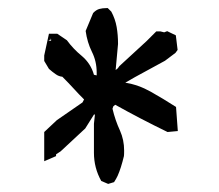

<svg xmlns="http://www.w3.org/2000/svg" viewBox="-20 -623 543 475"><path d="M212.4 -245.1V-316.9L214.8 -338.9L212.9 -340.3L190.9 -305.2L129.9 -248.5L118.7 -241.2V-236.8L89.4 -224.1V-296.4L120.6 -325.7L184.1 -369.6L188 -377Q173.8 -391.1 164.6 -401.4Q148.9 -418.5 134.3 -433.1Q125 -434.1 117.7 -439.5Q109.9 -444.8 101.1 -452.6L89.4 -472.2V-485.4V-485.8L101.1 -539.6H121.6L145.5 -523.4Q161.1 -502 182.6 -484.4Q204.6 -465.8 212.4 -438L219.2 -436.5V-443.4Q219.2 -471.2 207.5 -494.6Q195.8 -518.1 191.9 -546.4L210.4 -590.8Q217.8 -598.6 225.6 -600.8Q233.4 -603 244.1 -603H246.6L255.4 -594.2Q265.1 -576.2 268.6 -556.2Q272 -536.6 272 -514.6V-514.2L266.1 -449.7L271.5 -454.1L275.4 -459.5L342.8 -521.5L366.7 -545.4H369.1H376.5L386.2 -543L393.6 -545.9L415 -535.6L419.4 -499.5L414.1 -492.2L388.2 -472.7Q361.8 -458 337.9 -445.3Q314 -432.6 290 -418.5Q322.8 -413.1 352.8 -396.2Q382.8 -379.4 415.5 -358.4L419.9 -298.8L394.5 -296.4Q326.2 -329.6 265.1 -363.8L260.3 -359.9L258.3 -354Q265.1 -325.2 276.9 -299.8Q287.1 -276.9 287.1 -250.5Q287.1 -240.2 286.6 -236.8Q279.3 -206.5 271 -188Q267.6 -180.7 262.2 -172.4L247.6 -168L230.5 -175.3Q212.4 -207.5 212.4 -245.1ZM106.4 -524.9 100.6 -523.9V-522.9L106.4 -522ZM107.9 -526.4 103.5 -526.9V-525.9Z"/></svg>

Font: Bakudai
Style: Medium
Weight: 500
Version: Version 1.48